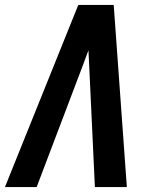

<svg xmlns="http://www.w3.org/2000/svg" viewBox="-34 -755 630 775"><path d="M-14 0H114L300 -490Q306 -506 311.5 -521Q317 -536 323 -552Q324 -536 324.5 -521Q325 -506 326 -490L349 0H478L425 -735H282Z"/></svg>

Font: Iosevka Sparkle Oblique
Style: Bold
Weight: 700
Italic angle: -9°
Designer: Belleve Invis
Foundry: Belleve Invis
Version: Version 4.5.0; ttfautohint (v1.8.3)